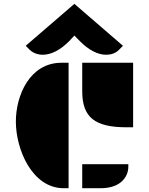

<svg xmlns="http://www.w3.org/2000/svg" viewBox="-20 -997 789 1017"><path d="M415.5 -514.2C415.5 -375.5 481.9 -322.8 650.4 -322.8H685.1V-664.6H415.5ZM317.9 0H343.3V-664.6H305.7C137.2 -664.6 64 -491.2 64 -353C64 -206.5 149.4 0 317.9 0ZM415.5 0H513.2C620.6 0 659.7 -62 659.7 -113.8V-127.4H415.5ZM206.5 -707C251.5 -707 299.8 -732.4 346.2 -778.8C355.5 -788.1 364.7 -798.8 374 -808.6L403.3 -778.8C449.2 -732.4 497.6 -707 541.5 -707C568.4 -707 591.8 -714.8 609.4 -732.4L631.3 -754.4L374 -976.6L116.2 -754.4L138.2 -732.4C155.3 -716.3 180.2 -707 206.5 -707Z"/></svg>

Font: Plaster
Style: Regular
Weight: 400
Designer: Eben Sorkin
Foundry: Eben Sorkin
Version: Version 1.007